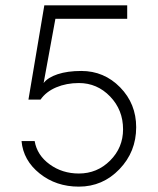

<svg xmlns="http://www.w3.org/2000/svg" viewBox="-20 -695 594 723"><path d="M277 7.8Q191.2 7.8 129.4 -41.6Q67.6 -91 61.1 -163.8H110.5Q119.6 -110.5 167.1 -76.1Q214.6 -41.6 277 -41.6Q345.9 -41.6 394.7 -90.4Q443.4 -139.1 443.4 -208.1Q443.4 -280.9 394.7 -331.6Q345.9 -382.3 277 -382.3Q230.2 -382.3 191.8 -366.1Q153.4 -349.8 132.6 -319.9H87.1L146.9 -674.9H459V-624.2H188.6L144.3 -382.3Q159.9 -403.1 197 -415.5Q234.1 -427.8 286.1 -427.8Q371.9 -427.8 432.4 -366.1Q492.8 -304.3 492.8 -215.9Q492.8 -123.5 429.8 -57.9Q366.7 7.8 277 7.8Z"/></svg>

Font: Lohit Bengali
Style: Regular
Weight: 400
Version: Version 2.91.5